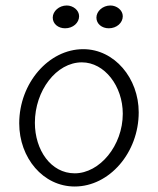

<svg xmlns="http://www.w3.org/2000/svg" viewBox="-20 -679 575 699"><path d="M252 0C378 0 485 -123 485 -270C485 -394 397 -500 283 -500C157 -500 50 -376 50 -230C50 -104 137 0 252 0ZM278 -452C361 -452 427 -365 427 -265C427 -149 343 -48 252 -48C165 -48 107 -133 107 -232C107 -349 185 -452 278 -452ZM268 -620C268 -642 246 -659 223 -659C195 -659 172 -638 172 -615C172 -592 192 -576 217 -576C246 -576 268 -596 268 -620ZM427 -620C427 -642 405 -659 382 -659C354 -659 331 -638 331 -615C331 -592 351 -576 376 -576C405 -576 427 -596 427 -620Z"/></svg>

Font: Comic Neue
Style: Normal
Weight: 400
Designer: Craig Rozynski
Foundry: Craig Rozynski
Version: Version 2.003